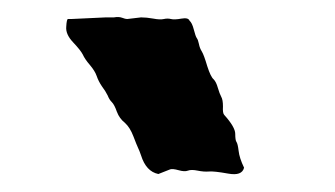

<svg xmlns="http://www.w3.org/2000/svg" viewBox="-20 -710 387 222"><path d="M62 -688 102.5 -689.9H111.8Q117.2 -690.9 121.1 -689.5Q125 -688 127 -688L143.1 -689.9Q149.4 -689.9 157.2 -688.5Q165 -687 169.4 -688Q173.8 -689 177.7 -688Q181.6 -687 189.9 -688.5Q197.8 -689.9 199.2 -686Q202.1 -683.6 204.1 -675.8Q206.1 -668 207.5 -666Q209 -664.1 210 -659.2Q210.9 -654.3 213.4 -650.4Q215.8 -646.5 219.7 -633.3Q223.6 -621.1 227.1 -618.2Q230 -615.2 231.9 -608.4Q233.9 -601.6 235.8 -598.1Q237.8 -594.7 237.8 -586.9Q237.3 -579.1 239.3 -577.1Q252 -563 252 -555.2Q252 -547.9 253.4 -545.9Q254.9 -543.9 255.9 -535.6Q256.8 -527.3 262.2 -516.1Q259.8 -506.3 243.7 -509.3Q227.5 -512.2 221.7 -511.7Q215.8 -511.2 208.5 -512.7Q201.2 -514.2 197.3 -512.7Q193.4 -511.2 186.5 -513.2Q179.7 -515.1 176.8 -514.2L163.1 -508.8Q148.9 -511.7 143.1 -530.3Q141.1 -536.1 139.6 -539.1Q138.2 -542 134.3 -552.2Q130.4 -562.5 124.5 -567.9Q118.2 -572.8 115.2 -580.6Q112.3 -588.9 109.4 -591.8Q106.4 -594.7 104.5 -599.6Q102.1 -604.5 97.7 -610.4Q93.8 -616.2 91.8 -622.1Q89.8 -627.9 84 -634.8Q78.1 -641.6 75.7 -647Q73.2 -651.9 64.5 -661.1Q55.7 -670.4 56.6 -679.2Q57.1 -688 58.6 -688Z"/></svg>

Font: AntiqueNobleBold
Style: Bold
Weight: 700
Version: Version 001.000